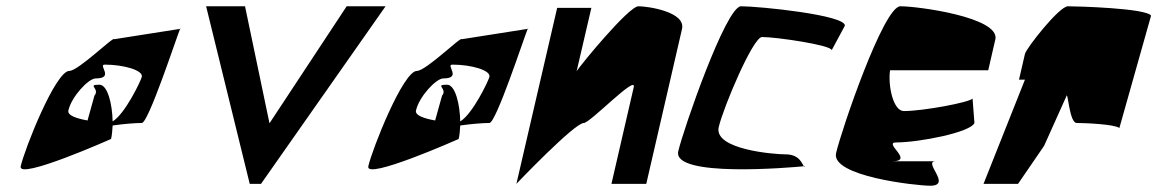

<svg xmlns="http://www.w3.org/2000/svg" viewBox="-20 -586 3689 612"><path d="M46 -56C35 -10 334 -143 334 -143C337 -155 338 -170 339 -186C374 -191 411 -194 432 -194C453 -194 540 -459 554 -494L344 -461C343 -472 230 -360 201 -360C157 -360 58 -110 46 -56ZM198 -234C208 -278 262 -336 285 -336C346 -336 291 -380 314 -380C374 -380 437 -362 432 -341C429 -328 378 -222 339 -199C338 -254 323 -316 297 -316C255 -316 300 -304 281 -281L259 -202C225 -208 194 -218 198 -234ZM554 -494H555C556 -499 556 -499 554 -494Z M637 -566 776 0H812L1209 -566H1085L839 -193L761 -566Z M1154 -56C1143 -10 1442 -143 1442 -143C1445 -155 1446 -170 1447 -186C1482 -191 1519 -194 1540 -194C1561 -194 1648 -459 1662 -494L1452 -461C1451 -472 1338 -360 1309 -360C1265 -360 1166 -110 1154 -56ZM1306 -234C1316 -278 1370 -336 1393 -336C1454 -336 1399 -380 1422 -380C1482 -380 1545 -362 1540 -341C1537 -328 1486 -222 1447 -199C1446 -254 1431 -316 1405 -316C1363 -316 1408 -304 1389 -281L1367 -202C1333 -208 1302 -218 1306 -234ZM1662 -494H1663C1664 -499 1664 -499 1662 -494Z M1626 0C1626 0 1811 -194 1841 -194C1861 -194 2010 -350 2000 -308L1929 0H2040L2154 -494C2166 -548 2046 -566 2015 -566C1984 -566 1829 -377 1818 -359L1865 -561H1756Z M2142 -104C2122 -19 2500 -52 2542 -56C2537 -63 2529 -94 2484 -94C2449 -94 2254 -109 2271 -181C2285 -242 2380 -468 2409 -468C2455 -468 2631 -442 2631 -426L2673 -504C2677 -538 2400 -566 2342 -566C2294 -566 2158 -173 2142 -104ZM2542 -56H2546C2544 -53 2544 -54 2542 -56Z M2645 -98C2628 -24 2901 6 2945 6C3017 6 2919 -72 2963 -72H2824C2896 -72 2793 -132 2837 -132C2909 -132 3074 -164 3086 -194L3080 -272C3072 -260 2923 -232 2861 -232C2827 -232 2810 -313 2817 -362H3130L3153 -462C3164 -531 2907 -566 2850 -566C2796 -566 2661 -168 2645 -98Z M3115 0H3225L3308 -121L3379 -279C3384 -300 3388 -194 3412 -194C3438 -194 3533 -190 3548 -178L3649 -536C3635 -560 3410 -566 3384 -566C3356 -566 3251 -432 3247 -414L3228 -332H3247Z"/></svg>

Font: Crazy Punk
Style: Obl
Weight: 400
Version: Version 1